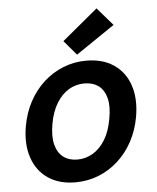

<svg xmlns="http://www.w3.org/2000/svg" viewBox="-55 -819 719 878"><g transform="rotate(-5 305.0 -380.0)"><path d="M256 12Q182 12 131 -22.5Q80 -57 59 -119.5Q38 -182 52 -263Q63 -325 90 -375Q117 -425 157 -461.5Q197 -498 247 -518Q297 -538 353 -538Q428 -538 479 -503.5Q530 -469 551 -407Q572 -345 558 -263Q547 -201 520 -151Q493 -101 453 -64.5Q413 -28 363 -8Q313 12 256 12ZM274 -91Q312 -91 345 -110.5Q378 -130 401.5 -168Q425 -206 435 -263Q446 -320 436 -358.5Q426 -397 400 -416Q374 -435 335 -435Q297 -435 264.5 -416Q232 -397 208 -358.5Q184 -320 174 -263Q164 -206 174 -168Q184 -130 210 -110.5Q236 -91 274 -91ZM314 -569 257 -636 421 -772 492 -690Z"/></g></svg>

Font: DM Sans 9pt SemiBold
Style: Italic
Weight: 600
Italic angle: -10°
Version: Version 4.004;gftools[0.9.30]